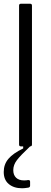

<svg xmlns="http://www.w3.org/2000/svg" viewBox="-23 -783 271 1027"><path d="M89 0Q79 0 79 -10V-753Q79 -763 89 -763H138Q148 -763 148 -753V-10Q148 0 138 0ZM-3 137Q-3 96 22 66.5Q47 37 101 11V0H138Q87 48 67.5 73.5Q48 99 48 127Q48 153 63 167.5Q78 182 106 182Q119 182 127 180H129Q138 180 138 189V210Q138 220 126 221Q108 224 95 224Q51 224 24 201.5Q-3 179 -3 137Z"/></svg>

Font: Open Sauce Two Light
Style: Regular
Weight: 300
Designer: Alfredo Marco Pradil
Foundry: Creative Sauce Fz LLC
Version: Version 1.477